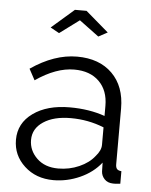

<svg xmlns="http://www.w3.org/2000/svg" viewBox="-53 -774 651 828"><g transform="rotate(5 272.5 -360.0)"><path d="M140.1 -645 237.8 -730H288.1L387.2 -645L348.1 -624L263.2 -687L178.2 -624ZM33.2 -149.9Q33.2 -221.7 94 -265.4Q154.8 -309.1 252.9 -309.1Q336.9 -309.1 404.8 -285.2V-329.1Q404.8 -395.5 365.5 -434.3Q326.2 -473.1 257.8 -473.1Q179.2 -473.1 90.8 -412.1L64.9 -460Q166.5 -529.8 265.1 -529.8Q361.3 -529.8 417.2 -474.6Q473.1 -419.4 473.1 -323.2V-82Q473.1 -67.9 479 -61.5Q484.9 -55.2 498 -54.2V0Q473.6 2.9 466.8 2Q442.9 1.5 429.4 -12.9Q416 -27.3 415 -45.9L414.1 -84Q379.4 -40 323.7 -15.1Q268.1 9.8 209 9.8Q133.3 9.8 83.3 -36.4Q33.2 -82.5 33.2 -149.9ZM381.8 -109.9Q404.8 -135.7 404.8 -160.2V-235.8Q336.9 -263.2 261.2 -263.2Q187.5 -263.2 142.8 -233.6Q98.1 -204.1 98.1 -154.8Q98.1 -108.9 132.8 -75.4Q167.5 -42 225.1 -42Q273.4 -42 315.9 -60.8Q358.4 -79.6 381.8 -109.9Z"/></g></svg>

Font: Rawline
Style: Regular
Weight: 400
Designer: Matt McInerney, Pablo Impallari, Rodrigo Fuenzalida
Foundry: Matt McInerney, Pablo Impallari, Rodrigo Fuenzalida
Version: Version 4.020;PS 004.020;hotconv 1.0.88;makeotf.lib2.5.64775